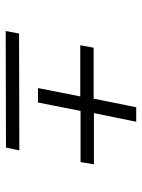

<svg xmlns="http://www.w3.org/2000/svg" viewBox="70 -702 509 690"><g transform="rotate(90 325.0 -357.5)"><path d="M297 -239 327 -391H143L152 -439H335L366 -592H418L387 -440H571L563 -392H379L349 -239ZM92 -123 101 -171 521 -172 511 -124Z"/></g></svg>

Font: REM ExtraLight
Style: Italic
Weight: 250
Italic angle: -11°
Designer: Octavio Pardo
Foundry: Ashler Design
Version: Version 1.005;gftools[0.9.28]